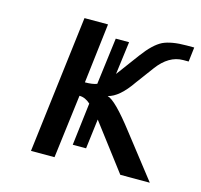

<svg xmlns="http://www.w3.org/2000/svg" viewBox="-78 -569 686 654"><g transform="rotate(15 265.0 -242.0)"><path d="M216 -57H263L276 -162C317 -108 358 -54 399 0H503L386 -150C339 -211 307 -243 288 -248C314 -254 341 -277 369 -318L415 -380C441 -415 471 -433 505 -433H524L530 -484H503C467 -484 439 -479 420 -470C400 -460 379 -440 356 -409L296 -328L311 -444H264L243 -279C233 -275 219 -273 201 -273L226 -484H143L84 0H167L195 -224C209 -224 222 -218 234 -207Z"/></g></svg>

Font: Gamestation Text
Style: Italic
Weight: 400
Designer: Jonas Hecksher
Foundry: Jonas Hecksher, Playtypeª, e-types AS
Version: Version 1.003